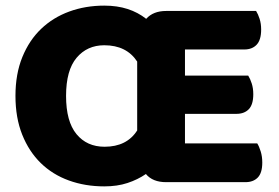

<svg xmlns="http://www.w3.org/2000/svg" viewBox="-20 -645 991 683"><path d="M895 -135Q902 -124 907.5 -106Q913 -88 913 -67Q913 -30 897 -13.5Q881 3 853 3H571Q523 3 499 -26Q470 -6 433.5 6Q397 18 351 18Q283 18 225 -3Q167 -24 125 -65Q83 -106 59 -166Q35 -226 35 -304Q35 -382 59.5 -442Q84 -502 126.5 -542.5Q169 -583 226.5 -604Q284 -625 351 -625Q397 -625 434 -613Q471 -601 500 -578Q525 -606 571 -606H891Q898 -595 903.5 -578Q909 -561 909 -540Q909 -503 893 -486Q877 -469 849 -469H638V-376H863Q870 -365 875.5 -348Q881 -331 881 -310Q881 -273 865 -256.5Q849 -240 821 -240H638V-135ZM352 -123Q431 -123 468 -181V-426Q430 -484 351 -484Q290 -484 252.5 -439.5Q215 -395 215 -304Q215 -213 252 -168Q289 -123 352 -123Z"/></svg>

Font: Baloo Bhai 2 ExtraBold
Style: Regular
Weight: 800
Designer: Supriya Tembe, Noopur Datye and Ek Type
Foundry: Ek Type
Version: Version 1.640;PS 1.000;hotconv 16.6.51;makeotf.lib2.5.65220;